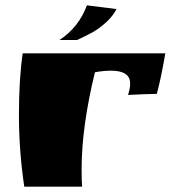

<svg xmlns="http://www.w3.org/2000/svg" viewBox="-20 -700 643 720"><path d="M306 -680 417 -666Q403 -639 377.5 -616Q352 -593 329 -580Q306 -567 269 -550H203Q275 -597 306 -680ZM468 -387Q468 -435 396 -435Q369 -435 336 -429Q286 -224 286 -65Q286 -21 288 0H71Q51 -135 51 -268.5Q51 -402 65 -500H600Q583 -402 568 -348Q517 -347 460 -344Q468 -367 468 -387Z"/></svg>

Font: Ruslan Display
Style: Regular
Weight: 400
Designer: Denis Masharov, Vladimir Rabdu
Foundry: Denis Masharov, Vladimir Rabdu
Version: Version 1.000; ttfautohint (v1.4.1)